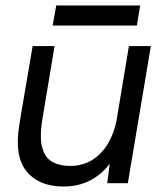

<svg xmlns="http://www.w3.org/2000/svg" viewBox="-20 -668 598 700"><path d="M136 -242Q123 -168 134 -129.5Q145 -91 172 -77Q199 -63 236 -63Q300 -63 344.5 -107Q389 -151 405 -229L450 -500H530L446 0H371L380 -71Q316 12 212 12Q121 12 76 -44.5Q31 -101 51 -216L55 -242L99 -500H179ZM172 -575 185 -648H491L479 -575Z"/></svg>

Font: Figtree
Style: Italic
Weight: 400
Italic angle: -9.5°
Foundry: Erik Kennedy
Version: Version 2.001; ttfautohint (v1.8.4.7-5d5b);gftools[0.9.27]